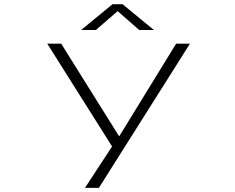

<svg xmlns="http://www.w3.org/2000/svg" viewBox="-20 -712 1140 932"><path d="M392.5 200 524 -1 209.5 -500H277L558.5 -50L835 -500H902L460 200ZM374 -566.5 526 -691.5H575L727 -566.5H655.5L551 -658L445.5 -566.5Z"/></svg>

Font: Trispace Expanded ExtraLight
Style: Regular
Weight: 200
Width: 7
Designer: Tyler Finck
Foundry: Etcetera Type Company
Version: Version 1.210; ttfautohint (v1.8.3)